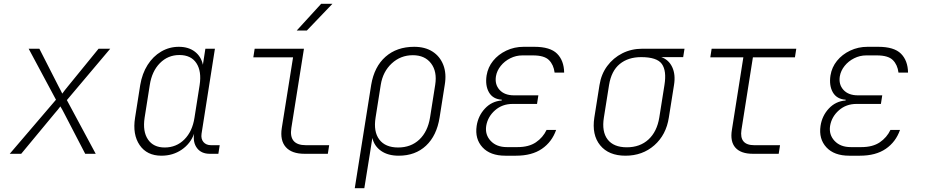

<svg xmlns="http://www.w3.org/2000/svg" viewBox="-20 -805 4840 1005"><path d="M31 0 273 -283 130 -550H186L288 -350Q293 -342 297.5 -332Q302 -322 306 -315Q311 -322 319 -332.5Q327 -343 333 -350L496 -550H557L330 -281L481 0H426L317 -210Q313 -219 306.5 -230Q300 -241 296 -248Q291 -241 282 -230Q273 -219 265 -210L91 0Z M825 10Q749 10 711 -45.5Q673 -101 687 -189L714 -360Q724 -420 752.5 -465Q781 -510 823.5 -535Q866 -560 916 -560Q967 -560 1000 -534.5Q1033 -509 1042 -466L1055 -550H1105L1035 -105Q1031 -78 1045 -61.5Q1059 -45 1085 -45H1130L1123 0H1078Q1034 0 1011.5 -29.5Q989 -59 996 -105Q977 -53 931 -21.5Q885 10 825 10ZM842 -33Q903 -33 945 -75Q987 -117 998 -189L1025 -360Q1036 -432 1008 -474.5Q980 -517 919 -517Q859 -517 817 -474.5Q775 -432 764 -360L737 -189Q726 -117 754.5 -75Q783 -33 842 -33Z M1574 0Q1507 0 1476 -35Q1445 -70 1455 -135L1514 -505H1306L1313 -550H1571L1505 -135Q1491 -45 1581 -45H1703L1696 0ZM1533 -645 1661 -785H1720L1586 -645Z M1837 180 1923 -361Q1939 -456 1998 -508Q2057 -560 2148 -560Q2205 -560 2244 -535Q2283 -510 2300.5 -465Q2318 -420 2308 -361L2281 -190Q2266 -95 2210 -42.5Q2154 10 2067 10Q2011 10 1975 -15Q1939 -40 1929 -83L1916 0L1887 180ZM2064 -33Q2131 -33 2175 -74.5Q2219 -116 2231 -190L2258 -361Q2269 -430 2236.5 -473Q2204 -516 2141 -516Q2077 -516 2030.5 -473Q1984 -430 1973 -361L1946 -190Q1934 -116 1965.5 -74.5Q1997 -33 2064 -33Z M2681 10H2625Q2546 10 2505.5 -34Q2465 -78 2475 -146Q2483 -199 2518.5 -237Q2554 -275 2606 -279L2607 -283Q2560 -286 2539.5 -321.5Q2519 -357 2527 -410Q2534 -453 2561 -486.5Q2588 -520 2630 -540Q2672 -560 2721 -560H2777Q2860 -560 2896 -524Q2932 -488 2933 -425H2883Q2878 -466 2853.5 -490.5Q2829 -515 2770 -515H2714Q2681 -515 2651 -500Q2621 -485 2601 -460Q2581 -435 2576 -406Q2569 -363 2595 -334.5Q2621 -306 2670 -306H2798L2791 -261H2663Q2609 -261 2571 -227.5Q2533 -194 2525 -146Q2518 -100 2548.5 -67.5Q2579 -35 2633 -35H2689Q2748 -35 2785 -60Q2822 -85 2841 -125H2891Q2869 -62 2816.5 -26Q2764 10 2681 10Z M3254 10Q3166 10 3121.5 -44.5Q3077 -99 3091 -190L3118 -360Q3127 -417 3158.5 -459.5Q3190 -502 3237.5 -526Q3285 -550 3343 -550H3563L3556 -506H3441Q3480 -493 3498.5 -454Q3517 -415 3508 -360L3481 -190Q3467 -99 3405 -44.5Q3343 10 3254 10ZM3261 -34Q3330 -34 3374.5 -75Q3419 -116 3431 -190L3458 -360Q3470 -434 3444.5 -470Q3419 -506 3336 -506Q3268 -506 3224 -470Q3180 -434 3168 -360L3141 -190Q3129 -116 3160.5 -75Q3192 -34 3261 -34Z M3921 0Q3858 0 3829.5 -32Q3801 -64 3811 -125L3871 -505H3698L3705 -550H4148L4141 -505H3921L3861 -125Q3849 -45 3928 -45H4063L4056 0Z M4481 10H4425Q4346 10 4305.5 -34Q4265 -78 4275 -146Q4283 -199 4318.5 -237Q4354 -275 4406 -279L4407 -283Q4360 -286 4339.5 -321.5Q4319 -357 4327 -410Q4334 -453 4361 -486.5Q4388 -520 4430 -540Q4472 -560 4521 -560H4577Q4660 -560 4696 -524Q4732 -488 4733 -425H4683Q4678 -466 4653.5 -490.5Q4629 -515 4570 -515H4514Q4481 -515 4451 -500Q4421 -485 4401 -460Q4381 -435 4376 -406Q4369 -363 4395 -334.5Q4421 -306 4470 -306H4598L4591 -261H4463Q4409 -261 4371 -227.5Q4333 -194 4325 -146Q4318 -100 4348.5 -67.5Q4379 -35 4433 -35H4489Q4548 -35 4585 -60Q4622 -85 4641 -125H4691Q4669 -62 4616.5 -26Q4564 10 4481 10Z"/></svg>

Font: JetBrains Mono NL Thin
Style: Italic
Weight: 100
Italic angle: -9°
Monospace: yes
Designer: Philipp Nurullin, Konstantin Bulenkov
Foundry: JetBrains
Version: Version 2.305; ttfautohint (v1.8.4.7-5d5b)